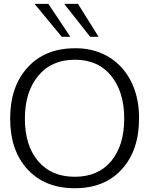

<svg xmlns="http://www.w3.org/2000/svg" viewBox="-20 -976 821 1006"><path d="M496.6 -783.2 388.7 -955.6H316.4L452.6 -783.2ZM348.6 -783.2 233.4 -955.6H161.1L303.7 -783.2ZM372.1 10.3C475.6 10.3 557.6 -22.5 617.7 -88.4C678.2 -154.3 708.5 -243.2 708.5 -354.5C710.9 -573.2 575.2 -725.6 372.6 -723.1C268.1 -723.1 185.5 -689.5 124.5 -622.6C63.5 -555.7 33.2 -466.3 33.2 -354.5C33.2 -243.2 63.5 -154.3 124.5 -88.4C185.5 -22.5 268.1 10.3 372.1 10.3ZM371.6 -49.8C290 -49.8 226.1 -77.1 179.7 -131.8C133.3 -187 110.4 -261.2 110.4 -354.5C110.4 -447.8 133.8 -522.5 180.2 -578.6C226.6 -634.8 290.5 -663.1 372.1 -663.1C453.1 -663.1 516.6 -635.3 562 -579.1C607.9 -522.9 630.9 -448.2 630.9 -354.5C630.9 -260.7 607.9 -186.5 562.5 -131.8C517.1 -77.1 453.1 -49.8 371.6 -49.8Z"/></svg>

Font: Ride Light
Style: Regular
Weight: 300
Version: Version 3.000